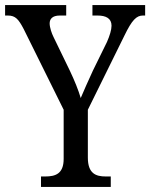

<svg xmlns="http://www.w3.org/2000/svg" viewBox="-24 -734 590 754"><path d="M137 0H411V-41H391C353 -41 321 -52 321 -115V-303L465 -595C494 -655 512 -673 537 -673H546V-714H339V-673H359C392 -673 414 -662 414 -633C414 -617 407 -594 396 -569L341 -457C322 -415 304 -376 293 -349C284 -380 269 -417 250 -457L186 -589C179 -603 171 -626 171 -642C171 -658 180 -673 211 -673H236V-714H-4V-673H7C37 -673 49 -658 69 -620L226 -303V-110C226 -51 193 -41 154 -41H137Z"/></svg>

Font: Noto Serif Tamil Condensed
Style: Italic
Weight: 400
Width: 3
Italic angle: -12°
Designer: Indian Type Foundry, Tom Grace, and the Monotype Design Team
Foundry: Monotype Imaging Inc.
Version: Version 2.003